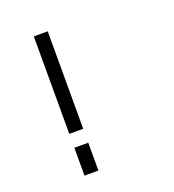

<svg xmlns="http://www.w3.org/2000/svg" viewBox="-117 -717 735 810"><g transform="rotate(-20 250.0 -312.5)"><path d="M187.5 -187.5H125V-625H187.5ZM125 -125H187.5V0H125Z"/></g></svg>

Font: 寒蝉点阵体 16px
Style: Regular
Weight: 400
Designer: Designed by Warren2060
Foundry: ChillType
Version: Version 1.000